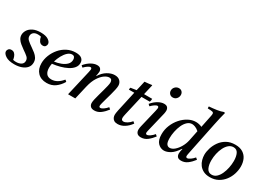

<svg xmlns="http://www.w3.org/2000/svg" viewBox="-6 -1522 3186 2304"><g transform="rotate(30 1587.0 -369.5)"><path d="M163 12Q84 12 42 -16Q0 -44 0 -75Q0 -92 13 -107Q26 -122 51 -122Q76 -122 91.5 -108Q107 -94 115.5 -72Q124 -50 127 -28Q138 -25 148.5 -24Q159 -23 169 -23Q210 -23 238 -40.5Q266 -58 266 -93Q266 -124 242 -145.5Q218 -167 172 -198Q145 -217 120 -237.5Q95 -258 79 -283Q63 -308 63 -339Q63 -371 82.5 -403.5Q102 -436 144 -457.5Q186 -479 251 -479Q323 -479 359 -454Q395 -429 395 -400Q395 -385 384.5 -369Q374 -353 348 -353Q315 -353 297.5 -379.5Q280 -406 276 -436Q255 -441 234 -441Q194 -441 173 -422.5Q152 -404 152 -375Q152 -344 176.5 -321.5Q201 -299 248 -267Q275 -249 300 -228.5Q325 -208 341 -182.5Q357 -157 357 -122Q357 -80 332 -50Q307 -20 263 -4Q219 12 163 12Z M846 -398Q846 -359 821 -328.5Q796 -298 753.5 -276Q711 -254 659 -240Q607 -226 553 -220Q547 -189 547 -162Q547 -112 569 -82.5Q591 -53 640 -53Q683 -53 721 -76Q759 -99 788 -136Q804 -127 811 -117Q777 -59 728 -23.5Q679 12 611 12Q532 12 486.5 -35.5Q441 -83 441 -163Q441 -219 463 -275Q485 -331 524.5 -377.5Q564 -424 618.5 -452Q673 -480 737 -480Q793 -480 819.5 -458Q846 -436 846 -398ZM561 -255Q608 -261 651.5 -277.5Q695 -294 723 -321.5Q751 -349 751 -389Q751 -411 741 -424.5Q731 -438 709 -438Q678 -438 649 -411.5Q620 -385 597 -343Q574 -301 561 -255Z M1046 -182 1004 0H904L986 -355Q993 -384 993 -393Q993 -417 975 -417Q961 -417 938.5 -401.5Q916 -386 894 -363Q887 -368 881.5 -373Q876 -378 871 -384Q911 -431 953.5 -454.5Q996 -478 1033 -478Q1067 -478 1081 -461Q1095 -444 1095 -421Q1095 -409 1091.5 -392.5Q1088 -376 1085 -358H1088Q1126 -419 1177.5 -449.5Q1229 -480 1277 -480Q1325 -480 1350.5 -453.5Q1376 -427 1376 -389Q1376 -368 1368.5 -333Q1361 -298 1350 -258Q1339 -218 1328 -179.5Q1317 -141 1309.5 -111.5Q1302 -82 1302 -70Q1302 -63 1306 -57Q1310 -51 1320 -51Q1337 -51 1363 -69Q1389 -87 1410 -113Q1423 -104 1433 -93Q1399 -48 1359.5 -18Q1320 12 1272 12Q1235 12 1218 -6.5Q1201 -25 1201 -53Q1201 -73 1208.5 -106Q1216 -139 1227 -178Q1238 -217 1248.5 -255.5Q1259 -294 1266.5 -326Q1274 -358 1274 -376Q1274 -396 1265 -409Q1256 -422 1233 -422Q1204 -422 1168 -397Q1132 -372 1099.5 -321Q1067 -270 1048 -190Z M1798 -413H1683L1620 -139Q1611 -100 1611 -83Q1611 -67 1618 -57.5Q1625 -48 1643 -48Q1664 -48 1693 -65.5Q1722 -83 1745 -112Q1758 -103 1768 -92Q1733 -43 1688 -15Q1643 13 1595 13Q1563 13 1544.5 0Q1526 -13 1519 -31.5Q1512 -50 1512 -66Q1512 -77 1514 -93Q1516 -109 1521 -132L1583 -413H1508Q1508 -421 1509 -428Q1510 -435 1513 -442L1592 -454Q1599 -483 1607.5 -519.5Q1616 -556 1623 -589Q1647 -591 1672.5 -593.5Q1698 -596 1722 -600L1725 -596Q1718 -566 1711 -535.5Q1704 -505 1693 -457H1806Q1806 -445 1804 -434.5Q1802 -424 1798 -413Z M2056 -113Q2069 -104 2079 -93Q2045 -48 2005.5 -18Q1966 12 1918 12Q1881 12 1864 -6.5Q1847 -25 1847 -56Q1847 -67 1849 -79.5Q1851 -92 1854 -105L1914 -355Q1921 -384 1921 -393Q1921 -417 1903 -417Q1889 -417 1866.5 -401.5Q1844 -386 1822 -363Q1815 -368 1809.5 -373Q1804 -378 1799 -384Q1839 -431 1881.5 -454.5Q1924 -478 1961 -478Q1995 -478 2009.5 -460.5Q2024 -443 2024 -417Q2024 -408 2022.5 -397.5Q2021 -387 2019 -376L1955 -110Q1954 -103 1951 -92.5Q1948 -82 1948 -72Q1948 -63 1952 -57Q1956 -51 1966 -51Q1983 -51 2009 -69Q2035 -87 2056 -113ZM2010 -594Q1983 -594 1966 -612Q1949 -630 1949 -656Q1949 -686 1970.5 -707.5Q1992 -729 2022 -729Q2049 -729 2065 -711.5Q2081 -694 2081 -668Q2081 -638 2061 -616Q2041 -594 2010 -594Z M2421 -117H2416Q2369 -44 2322 -16.5Q2275 11 2236 11Q2188 11 2151.5 -27Q2115 -65 2115 -147Q2115 -212 2139.5 -272Q2164 -332 2205.5 -379Q2247 -426 2298 -453Q2349 -480 2401 -480Q2421 -480 2442.5 -475.5Q2464 -471 2485 -461L2517 -617Q2520 -631 2522 -643Q2524 -655 2524 -662Q2524 -681 2506.5 -685.5Q2489 -690 2441 -691Q2440 -698 2439.5 -704.5Q2439 -711 2440 -718Q2494 -722 2545.5 -729.5Q2597 -737 2634 -752L2647 -745Q2637 -708 2626.5 -664Q2616 -620 2605 -565L2512 -111Q2511 -104 2508.5 -92.5Q2506 -81 2506 -72Q2506 -50 2524 -50Q2541 -50 2567 -68Q2593 -86 2614 -112Q2627 -103 2637 -92Q2603 -47 2563.5 -17Q2524 13 2476 13Q2440 13 2425 -4.5Q2410 -22 2410 -51Q2410 -65 2413 -80Q2416 -95 2421 -117ZM2441 -249 2470 -392Q2441 -417 2416.5 -426Q2392 -435 2375 -435Q2338 -435 2309 -408Q2280 -381 2261 -338.5Q2242 -296 2232 -247Q2222 -198 2222 -154Q2222 -97 2237.5 -74.5Q2253 -52 2279 -52Q2312 -52 2345 -80Q2378 -108 2404 -153Q2430 -198 2441 -249Z M3134 -284Q3134 -233 3117.5 -181Q3101 -129 3068 -85.5Q3035 -42 2986 -15Q2937 12 2873 12Q2819 12 2782.5 -7Q2746 -26 2724 -56Q2702 -86 2692.5 -121.5Q2683 -157 2683 -190Q2683 -233 2698.5 -283Q2714 -333 2746 -378Q2778 -423 2828 -451.5Q2878 -480 2947 -480Q3012 -480 3053.5 -453.5Q3095 -427 3114.5 -382.5Q3134 -338 3134 -284ZM3028 -300Q3028 -362 3008.5 -402.5Q2989 -443 2943 -443Q2907 -443 2878.5 -419Q2850 -395 2830 -355Q2810 -315 2799.5 -267.5Q2789 -220 2789 -172Q2789 -110 2809.5 -67.5Q2830 -25 2877 -25Q2914 -25 2942 -50Q2970 -75 2989 -116Q3008 -157 3018 -205.5Q3028 -254 3028 -300Z"/></g></svg>

Font: Tiro Gurmukhi
Style: Italic
Weight: 400
Italic angle: -11°
Designer: Gurmukhi: John Hudson & Fiona Ross, assisted by Paul Hanslow. Latin: John Hudson with Paul Hanslow, assisted by Kaja Soj
Foundry: Tiro Typeworks Ltd.
Version: Version 1.52